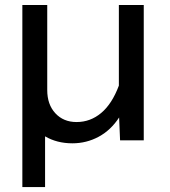

<svg xmlns="http://www.w3.org/2000/svg" viewBox="-20 -570 690 780"><path d="M70.8 189.9V-549.8H171.9V-204.1Q171.9 -145.5 204.8 -109.9Q237.8 -74.2 291 -74.2Q347.2 -74.2 391.1 -111.1Q435.1 -147.9 462.9 -222.2V-549.8H564V0H467.8L463.9 -92.8Q430.7 -41.5 381.1 -14.6Q331.5 12.2 273.9 12.2Q211.4 12.2 163.1 -16.1V189.9Z"/></svg>

Font: Azeret Mono
Style: Regular
Weight: 400
Designer: Martin Vácha
Foundry: Displaay
Version: Version 1.002